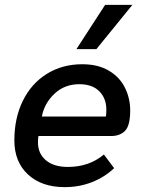

<svg xmlns="http://www.w3.org/2000/svg" viewBox="-20 -759 589 789"><path d="M39 -182Q39 -274 74 -345Q109 -416 172.5 -455.5Q236 -495 318 -495Q383 -495 427.5 -468.5Q472 -442 493.5 -398.5Q515 -355 515 -305Q515 -243 494 -221.5Q473 -200 436 -200H138Q136 -191 136 -174Q136 -128 168.5 -100.5Q201 -73 259 -73Q346 -73 407 -124L449 -68Q410 -31 358 -10.5Q306 10 246 10Q151 10 95 -42Q39 -94 39 -182ZM415 -280Q417 -289 417 -308Q417 -355 388 -384Q359 -413 306 -413Q245 -413 203.5 -373.5Q162 -334 152 -280ZM412 -739H524L376 -557H294Z"/></svg>

Font: Niramit Medium
Style: Italic
Weight: 500
Italic angle: -10°
Designer: Katatrad Aksorn Co.,Ltd.
Foundry: Cadson Demak Co.,Ltd.
Version: Version 1.000; ttfautohint (v1.6)